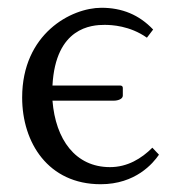

<svg xmlns="http://www.w3.org/2000/svg" viewBox="-20 -462 461 494"><path d="M115 -242C123 -392 216 -398 249 -398C267 -398 314 -396 358 -365L374 -386C338 -424 294 -442 241 -442C163 -442 37 -375 37 -211C37 -95 104 12 239 12C329 12 374 -42 389 -64L372 -82C344 -54 308 -32 263 -32C174 -32 123 -103 115 -203H273C283 -203 296 -207 296 -216V-236C296 -240 293 -242 289 -242Z"/></svg>

Font: Libertinus Math
Style: Regular
Weight: 400
Designer: Philipp H. Poll, Khaled Hosny
Foundry: Caleb Maclennan
Version: Version 7.050;RELEASE